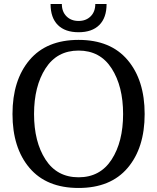

<svg xmlns="http://www.w3.org/2000/svg" viewBox="-20 -918 780 953"><path d="M613.5 -620Q698 -520 698 -352Q698 -184 613.5 -84.5Q529 15 370 15Q211 15 126.5 -84.5Q42 -184 42 -352Q42 -520 126.5 -620Q211 -720 370 -720Q529 -720 613.5 -620ZM206 -578.5Q149 -490 149 -352Q149 -214 206 -126Q263 -38 370 -38Q477 -38 534 -126Q591 -214 591 -352Q591 -490 534 -578.5Q477 -667 370 -667Q263 -667 206 -578.5ZM453 -898H509Q509 -830 473 -794Q437 -758 370 -758Q303 -758 267 -794Q231 -830 231 -898H287Q287 -860 310 -837Q333 -814 370 -814Q407 -814 430 -837Q453 -860 453 -898Z"/></svg>

Font: Andada
Style: Regular
Weight: 400
Designer: Carolina Giovagnoli
Foundry: Carolina Giovagnoli
Version: Version 1.003